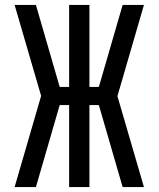

<svg xmlns="http://www.w3.org/2000/svg" viewBox="-20 -755 640 775"><path d="M39 0 146 -368 39 -735H125L221 -404H259V-735H341V-404H379L475 -735H561L454 -367L561 0H475L379 -331H341V0H259V-331H221L125 0Z"/></svg>

Font: Nova Nerd Font
Style: Regular
Weight: 400
Designer: Belleve Invis
Foundry: Belleve Invis
Version: Version 24.1.4; ttfautohint (v1.8.4);Nerd Fonts 3.1.1